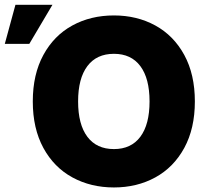

<svg xmlns="http://www.w3.org/2000/svg" viewBox="-34 -782 848 811"><path d="M447.3 9.8Q349.6 9.8 271.7 -32.7Q193.8 -75.2 149.2 -157.2Q104.5 -239.3 104.5 -353.5Q104.5 -467.8 149.2 -549.8Q193.8 -631.8 271.5 -674.3Q349.1 -716.8 447.3 -716.8Q544.4 -716.8 622.1 -674.3Q699.7 -631.8 744.4 -549.8Q789.1 -467.8 789.1 -353.5Q789.1 -239.3 744.4 -157.2Q699.7 -75.2 622.1 -32.7Q544.4 9.8 447.3 9.8ZM447.3 -554.7Q374 -554.7 335 -502.7Q295.9 -450.7 295.9 -353.5Q295.9 -256.3 335 -204.3Q374 -152.3 447.3 -152.3Q520 -152.3 558.8 -204.3Q597.7 -256.3 597.7 -353.5Q597.7 -450.7 558.8 -502.7Q520 -554.7 447.3 -554.7ZM31.2 -761.7H187.5L89.8 -596.7H-13.7Z"/></svg>

Font: Pretendard JP Black
Style: Regular
Weight: 900
Designer: Base glyphs from Inter by Rasmus Andersson; Hangeul glyphs from Noto Sans CJK(Source Han Sans) by Jang Soo-young and Kan
Foundry: Kil Hyung-jin
Version: Version 1.309